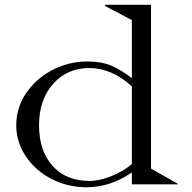

<svg xmlns="http://www.w3.org/2000/svg" viewBox="-20 -770 803 802"><path d="M530.8 -686 418.9 -745.1V-750H610.8V-65.9L723.1 -2V0H530.8V-49.8Q441.4 12.2 340.8 12.2Q263.2 12.2 195.8 -22.2Q128.4 -56.6 88.1 -116.7Q47.9 -176.8 47.9 -247.1Q47.9 -322.3 91.6 -384.3Q135.3 -446.3 202.9 -479.7Q270.5 -513.2 344.2 -513.2Q404.3 -513.2 445.1 -495.6Q485.8 -478 530.8 -443.8ZM143.1 -247.1Q143.1 -139.6 199.7 -76.9Q256.3 -14.2 355 -14.2Q395.5 -14.2 446.3 -34.7Q497.1 -55.2 530.8 -85V-409.2Q446.8 -485.8 353 -485.8Q260.7 -485.8 201.9 -419.7Q143.1 -353.5 143.1 -247.1Z"/></svg>

Font: Messapia
Style: Regular
Weight: 400
Designer: Luca Marsano
Foundry: Collletttivo
Version: Version 1.000;FEAKit 1.0